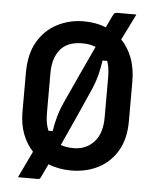

<svg xmlns="http://www.w3.org/2000/svg" viewBox="-58 -824 765 949"><g transform="rotate(5 325.0 -350.0)"><path d="M325 -720Q385 -720 435 -700Q443 -717 449.5 -731Q456 -745 462 -757Q468 -770 472 -773Q476 -776 486 -776H580Q564 -743 548 -711Q532 -679 516 -647Q550 -612 569.5 -561Q589 -510 589 -442V-247Q589 -160 554 -100.5Q519 -41 459.5 -10.5Q400 20 325 20Q263 20 212 -1Q203 17 195.5 33Q188 49 181 64Q177 73 174 74.5Q171 76 164 76H67Q81 48 98.5 10Q116 -28 130 -56Q98 -90 79.5 -138Q61 -186 61 -248V-442Q61 -535 97 -596.5Q133 -658 193.5 -689Q254 -720 325 -720ZM182 -254Q182 -225 186 -203.5Q190 -182 197 -166H218Q223 -201 233.5 -238.5Q244 -276 260 -311Q294 -386 329.5 -462.5Q365 -539 393 -599Q365 -611 327 -611Q252 -611 217 -567.5Q182 -524 182 -453ZM268 -110Q266 -106 264 -101Q292 -91 328 -91Q389 -91 428.5 -133Q468 -175 468 -256V-453Q468 -504 456 -535H433Q429 -503 420 -466.5Q411 -430 397 -397Q366 -327 333.5 -254Q301 -181 268 -110Z"/></g></svg>

Font: Recursive Sn Lnr St SmB
Style: Regular
Weight: 600
Version: Version 1.079;hotconv 1.0.112;makeotfexe 2.5.65598; ttfautoh